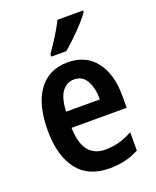

<svg xmlns="http://www.w3.org/2000/svg" viewBox="-144 -851 771 946"><g transform="rotate(-20 242.0 -378.0)"><path d="M248 -552Q343 -552 394.5 -485.5Q446 -419 446 -308V-242H157Q160 -84 279 -84Q351 -84 421 -123V-27Q354 10 267 10Q154 10 98 -64.5Q42 -139 42 -268Q42 -406 96 -479Q150 -552 248 -552ZM250 -462Q210 -462 186 -429Q162 -396 159 -326H336Q336 -386 314.5 -424Q293 -462 250 -462ZM408 -757Q394 -737 368.5 -709Q343 -681 314 -653Q285 -625 262 -606H183V-618Q209 -655 233 -693.5Q257 -732 274 -766H408Z"/></g></svg>

Font: Noto Sans Condensed SemiBold
Style: Regular
Weight: 600
Width: 3
Designer: Monotype Design Team
Foundry: Monotype Imaging Inc.
Version: Version 2.013; ttfautohint (v1.8.4.7-5d5b)